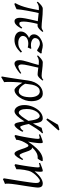

<svg xmlns="http://www.w3.org/2000/svg" viewBox="1088 -1866 1022 3239"><g transform="rotate(90 1599.5 -247.0)"><path d="M335.9 20Q327.1 20 317.4 15.6Q307.6 11.2 299.6 0.7Q291.5 -9.8 286.1 -28.1Q280.8 -46.4 280.8 -74.2Q280.8 -88.4 283 -108.9Q285.2 -129.4 291.3 -163.3Q297.4 -197.3 308.6 -247.8Q319.8 -298.3 337.9 -372.6Q303.7 -376 270.8 -380.1Q237.8 -384.3 200.2 -387.7Q189.9 -342.8 179.7 -292Q169.4 -241.2 160.4 -191.4Q151.4 -141.6 144.8 -95.9Q138.2 -50.3 136.2 -16.1Q129.4 -11.7 118.2 -6.3Q106.9 -1 94.2 4.6Q81.5 10.3 68.1 15.1Q54.7 20 43.9 22.9Q43 21 40.3 16.8Q37.6 12.7 35.6 9.5Q33.7 6.3 33.2 5.9Q45.9 -16.6 56.6 -39.3Q67.4 -62 77.1 -87.6Q86.9 -113.3 95.9 -142.8Q105 -172.4 114 -208.7Q123 -245.1 132.3 -290Q141.6 -335 151.9 -390.6Q143.6 -391.1 134.8 -391.1H117.2Q102.5 -391.1 90.6 -389.2Q78.6 -387.2 67.1 -383.1Q55.7 -378.9 43.9 -372.1Q32.2 -365.2 18.1 -356L9.8 -373Q25.4 -389.6 40.5 -405Q55.7 -420.4 70.3 -431.9Q85 -443.4 99.6 -450.2Q114.3 -457 128.9 -457Q181.6 -457 224.6 -453.9Q267.6 -450.7 304.4 -447Q341.3 -443.4 373.5 -440.2Q405.8 -437 437 -437Q456.5 -437 474.4 -445.6Q492.2 -454.1 507.8 -466.3L519 -452.1Q506.8 -436.5 493.7 -421.6Q480.5 -406.7 467 -395Q453.6 -383.3 439.9 -376.2Q426.3 -369.1 413.1 -369.1H397.9Q390.6 -369.1 383.8 -369.6Q375.5 -339.4 368.4 -306.4Q361.3 -273.4 356 -241.9Q350.6 -210.4 347.4 -182.9Q344.2 -155.3 344.2 -136.2Q344.2 -110.4 346.9 -95.7Q349.6 -81.1 354.2 -73.5Q358.9 -65.9 365 -64Q371.1 -62 377.9 -62Q383.8 -62 389.9 -62.7Q396 -63.5 404.1 -67.9Q412.1 -72.3 422.6 -82.3Q433.1 -92.3 446.8 -110.8L462.9 -95.2Q442.4 -59.6 425 -37.1Q407.7 -14.6 392.3 -2Q377 10.7 363.3 15.4Q349.6 20 335.9 20Z M884.8 -425.8Q862.8 -393.6 850.1 -377.2Q837.4 -360.8 830.6 -360.8Q825.7 -360.8 814.2 -368.2Q802.7 -375.5 787.1 -384.5Q771.5 -393.6 752.9 -400.9Q734.4 -408.2 715.8 -408.2Q693.4 -408.2 676 -401.6Q658.7 -395 646.7 -383.5Q634.8 -372.1 628.7 -356.7Q622.6 -341.3 622.6 -323.2Q622.6 -312.5 630.1 -301Q637.7 -289.6 652.6 -279.8Q667.5 -270 689.7 -263.7Q711.9 -257.3 740.7 -257.3Q756.3 -257.3 770.8 -259.3Q785.2 -261.2 797.4 -264.2L804.2 -253.9L781.7 -203.1Q766.6 -208 749.5 -210.4Q732.4 -212.9 716.8 -212.9Q689 -212.9 665.3 -206.5Q641.6 -200.2 624 -188.2Q606.4 -176.3 596.4 -158.7Q586.4 -141.1 586.4 -119.1Q586.4 -105 594.5 -91.3Q602.5 -77.6 617.2 -67.1Q631.8 -56.6 652.3 -50.3Q672.9 -43.9 697.8 -43.9Q719.7 -43.9 736.8 -45.7Q753.9 -47.4 771 -54Q788.1 -60.5 807.4 -73Q826.7 -85.4 852.5 -106.9L867.7 -85.9Q839.8 -58.1 814.5 -38.1Q789.1 -18.1 763.4 -5.1Q737.8 7.8 710.9 13.9Q684.1 20 653.8 20Q621.1 20 594.7 11.7Q568.4 3.4 550 -11Q531.7 -25.4 521.7 -44.9Q511.7 -64.5 511.7 -86.9Q511.7 -110.4 520.5 -131.6Q529.3 -152.8 544.2 -170.4Q559.1 -188 579.1 -201.9Q599.1 -215.8 621.6 -225.1Q592.3 -237.3 575.9 -257.1Q559.6 -276.9 559.6 -307.1Q559.6 -329.6 568.6 -349.4Q577.6 -369.1 592.5 -385.7Q607.4 -402.3 626.7 -415.8Q646 -429.2 666.3 -438.2Q686.5 -447.3 706.1 -452.1Q725.6 -457 741.7 -457Q764.6 -457 782.2 -453.6Q799.8 -450.2 814.9 -446.3Q830.1 -442.4 843.8 -439.7Q857.4 -437 872.6 -439Q877 -436.5 879.4 -433.6Q881.8 -430.7 884.8 -425.8Z M1223.1 -77.1Q1200.7 -56.6 1176.8 -39.1Q1152.8 -21.5 1130.4 -8.3Q1107.9 4.9 1087.9 12.5Q1067.9 20 1053.2 20Q1029.3 20 1012.2 -1.2Q995.1 -22.5 995.1 -62Q995.1 -92.3 1003.4 -128.7Q1011.7 -165 1024.2 -206.5Q1036.6 -248 1050.8 -293.5Q1064.9 -338.9 1076.7 -387.2Q1060.1 -389.2 1046.1 -390.1Q1032.2 -391.1 1022 -391.1Q1008.3 -391.1 997.1 -389.6Q985.8 -388.2 974.6 -384.5Q963.4 -380.9 951.2 -374.8Q939 -368.7 923.8 -359.4L916.5 -376Q929.2 -389.6 943.6 -404.1Q958 -418.5 973.1 -430.2Q988.3 -441.9 1003.7 -449.5Q1019 -457 1033.7 -457Q1062.5 -457 1094 -454.1Q1125.5 -451.2 1155.3 -447.5Q1185.1 -443.8 1211.7 -440.9Q1238.3 -438 1257.3 -438Q1271 -438 1281.7 -440.4Q1292.5 -442.9 1300.8 -447Q1309.1 -451.2 1315.9 -456.3Q1322.8 -461.4 1329.1 -467.3L1339.4 -453.1Q1327.1 -437.5 1314.9 -422.6Q1302.7 -407.7 1290.3 -396Q1277.8 -384.3 1264.9 -377.2Q1252 -370.1 1238.3 -370.1Q1228.5 -370.1 1215.3 -371.1Q1202.1 -372.1 1187 -373.8Q1171.9 -375.5 1155 -377.4Q1138.2 -379.4 1121.6 -381.8Q1111.8 -335 1102.1 -293.5Q1092.3 -252 1084.7 -216.8Q1077.1 -181.6 1072.3 -153.1Q1067.4 -124.5 1067.4 -103Q1067.4 -72.8 1078.1 -58.3Q1088.9 -43.9 1102.5 -43.9Q1111.3 -43.9 1123.3 -47.6Q1135.3 -51.3 1149.9 -57.9Q1164.6 -64.5 1180.9 -73.7Q1197.3 -83 1214.4 -94.2Z M1401.4 -224.1Q1399.9 -211.9 1397.7 -194.3Q1395.5 -176.8 1393.1 -159.7Q1415 -120.1 1435.1 -98.4Q1455.1 -76.7 1472.7 -66.2Q1490.2 -55.7 1504.9 -53.7Q1519.5 -51.8 1529.8 -51.8Q1538.6 -51.8 1551.3 -57.9Q1564 -64 1576.9 -78.6Q1589.8 -93.3 1600.6 -118.2Q1611.3 -143.1 1616.2 -180.7Q1623 -230 1619.6 -271.5Q1616.2 -313 1603.8 -343Q1591.3 -373 1570.8 -389.9Q1550.3 -406.7 1523.4 -406.7Q1509.3 -406.7 1491 -401.4Q1472.7 -396 1454.8 -377.2Q1437 -358.4 1422.4 -322.3Q1407.7 -286.1 1401.4 -224.1ZM1684.6 -217.8Q1681.2 -191.4 1672.4 -163.6Q1663.6 -135.7 1650.4 -109.4Q1637.2 -83 1620.1 -59.6Q1603 -36.1 1583.5 -18.3Q1564 -0.5 1542.5 9.8Q1521 20 1499 20Q1489.7 20 1477.5 12.9Q1465.3 5.9 1450 -9.8Q1434.6 -25.4 1416 -50.8Q1397.5 -76.2 1376 -112.8Q1375 -106.4 1374.3 -98.6Q1373.5 -90.8 1372.6 -82Q1369.6 -57.6 1367.7 -29.5Q1365.7 -1.5 1364.5 27.1Q1363.3 55.7 1362.8 82.8Q1362.3 109.9 1362.5 132.3Q1362.8 154.8 1364 171.1Q1365.2 187.5 1367.2 193.8Q1357.9 199.2 1346.9 205.6Q1335.9 211.9 1324.5 218.5Q1313 225.1 1302.2 231.7Q1291.5 238.3 1282.2 244.1Q1277.8 241.7 1276.1 239.3Q1274.4 236.8 1270.5 232.4Q1273.4 216.3 1279.1 183.8Q1284.7 151.4 1291.3 109.9Q1297.9 68.4 1304.9 22Q1312 -24.4 1318.4 -68.1Q1324.7 -111.8 1330.1 -148.9Q1335.4 -186 1338.4 -209Q1347.2 -272.5 1369.1 -319.1Q1391.1 -365.7 1420.7 -396.5Q1450.2 -427.2 1485.4 -442.1Q1520.5 -457 1556.2 -457Q1597.7 -457 1624.8 -435.8Q1651.9 -414.6 1666.7 -380.4Q1681.6 -346.2 1685.5 -303.7Q1687.5 -284.7 1687.5 -265.6Q1687.5 -241.7 1684.6 -217.8Z M1883.8 -51.8Q1894.5 -51.8 1909.9 -64.9Q1925.3 -78.1 1943.1 -100.6Q1960.9 -123 1980.5 -152.6Q2000 -182.1 2019.5 -214.8Q2014.6 -250.5 2008.5 -284.9Q2002.4 -319.3 1992.9 -346.2Q1983.4 -373 1969.5 -389.4Q1955.6 -405.8 1935.5 -405.8Q1921.4 -405.8 1901.4 -391.8Q1881.3 -377.9 1863 -350.3Q1844.7 -322.8 1832 -281.5Q1819.3 -240.2 1819.3 -185.1Q1819.3 -121.6 1836.9 -86.7Q1854.5 -51.8 1883.8 -51.8ZM2229.5 -446.8Q2209.5 -429.2 2189.9 -404.1Q2170.4 -378.9 2150.6 -349.6Q2130.9 -320.3 2111.3 -287.6Q2091.8 -254.9 2072.3 -221.7Q2076.7 -196.8 2082.5 -170.9Q2088.4 -145 2095 -124Q2101.6 -103 2108.4 -89.6Q2115.2 -76.2 2120.6 -76.2Q2128.4 -76.2 2137.9 -80.8Q2147.5 -85.4 2156.7 -93.3Q2166 -101.1 2174.1 -110.6Q2182.1 -120.1 2187.5 -129.9Q2193.8 -126 2196.8 -122.6Q2199.7 -119.1 2203.6 -115.2Q2198.2 -102.5 2190.2 -87.6Q2182.1 -72.8 2172.4 -57.9Q2162.6 -43 2151.6 -28.8Q2140.6 -14.6 2129.6 -3.9Q2118.7 6.8 2107.7 13.4Q2096.7 20 2087.4 20Q2075.2 20 2066.4 9.5Q2057.6 -1 2051 -22.2Q2044.4 -43.5 2039.1 -75.2Q2033.7 -106.9 2027.8 -148.9Q2006.3 -114.3 1984.9 -83.5Q1963.4 -52.7 1941.9 -29.8Q1920.4 -6.8 1899.2 6.6Q1877.9 20 1856.4 20Q1840.3 20 1822 10.7Q1803.7 1.5 1788.3 -18.8Q1772.9 -39.1 1762.7 -71Q1752.4 -103 1752.4 -148.9Q1752.4 -184.1 1760.3 -220.5Q1768.1 -256.8 1782.7 -291Q1797.4 -325.2 1817.6 -355.5Q1837.9 -385.7 1862.8 -408.2Q1887.7 -430.7 1916.5 -443.8Q1945.3 -457 1976.6 -457Q2000.5 -457 2015.6 -444.8Q2030.8 -432.6 2040 -410.9Q2049.3 -389.2 2054.4 -358.6Q2059.6 -328.1 2063.5 -291.5Q2076.2 -314.5 2087.4 -336.2Q2098.6 -357.9 2108.2 -377Q2117.7 -396 2125 -411.6Q2132.3 -427.2 2136.7 -438Q2157.7 -442.4 2178.7 -448.2Q2199.7 -454.1 2222.7 -460.9Q2225.6 -455.6 2226.8 -452.9Q2228 -450.2 2229.5 -446.8ZM2001.5 -518.1Q1994.1 -520.5 1990 -523.4Q1985.8 -526.4 1978.5 -534.2L2084.5 -713.9Q2092.3 -716.8 2103 -720.2Q2113.8 -723.6 2125.2 -726.8Q2136.7 -730 2148.2 -732.7Q2159.7 -735.4 2168.5 -737.8L2180.7 -721.2Z M2679.7 -112.3Q2669.4 -91.8 2656.7 -68.4Q2644 -44.9 2630.1 -25.4Q2616.2 -5.9 2601.6 7.1Q2586.9 20 2572.8 20Q2555.7 20 2542.5 2.7Q2529.3 -14.6 2518.1 -41Q2506.8 -67.4 2497.3 -97.7Q2487.8 -127.9 2478 -154.3Q2468.3 -180.7 2458.3 -198Q2448.2 -215.3 2436 -215.3Q2430.7 -215.3 2424.1 -210.2Q2417.5 -205.1 2410.6 -196.3Q2397 -174.8 2384 -152.1Q2371.1 -129.4 2361.3 -105.7Q2351.6 -82 2345.5 -57.9Q2339.4 -33.7 2339.4 -9.8Q2332.5 -6.8 2323.7 -2.9Q2314.9 1 2305.9 4.9Q2296.9 8.8 2288.1 12.9Q2279.3 17.1 2273.4 20L2257.8 4.9Q2266.1 -25.9 2273.9 -62.5Q2281.7 -99.1 2289.1 -137.2Q2296.4 -175.3 2302.5 -212.4Q2308.6 -249.5 2313.2 -281.2Q2317.9 -313 2320.3 -336.7Q2322.8 -360.4 2322.8 -372.1Q2322.8 -383.3 2321.5 -389.9Q2320.3 -396.5 2318.1 -399.7Q2315.9 -402.8 2312.5 -403.8Q2309.1 -404.8 2304.7 -404.8Q2300.3 -404.8 2291.7 -402.8Q2283.2 -400.9 2274.4 -398.4Q2265.6 -396 2252.4 -392.1L2245.6 -411.1Q2266.1 -419.9 2286.9 -428.2Q2307.6 -436.5 2325.7 -442.9Q2343.8 -449.2 2357.2 -453.1Q2370.6 -457 2376.5 -457Q2383.3 -457 2387.2 -454.8Q2391.1 -452.6 2392.8 -446.8Q2394.5 -440.9 2395 -430.2Q2395.5 -419.4 2395.5 -401.9Q2395.5 -396 2394.3 -382.1Q2393.1 -368.2 2391.1 -350.1Q2389.2 -332 2386.5 -311.3Q2383.8 -290.5 2380.6 -271Q2377.4 -251.5 2374 -234.9Q2370.6 -218.3 2367.7 -208Q2402.3 -258.3 2431.9 -294.9Q2461.4 -331.5 2485.8 -356.9Q2510.3 -382.3 2530.5 -398.2Q2550.8 -414.1 2566.9 -423.8Q2583 -433.6 2595.2 -438.5Q2607.4 -443.4 2616.7 -446.8Q2639.2 -455.1 2656.7 -456.1Q2674.3 -457 2692.4 -457Q2695.8 -452.6 2697 -449.2Q2698.2 -445.8 2699.7 -442.9Q2693.8 -430.7 2686.5 -417.5Q2679.2 -404.3 2672.6 -393.8Q2666 -383.3 2660.2 -376.5Q2654.3 -369.6 2651.4 -370.1Q2642.6 -370.6 2635.5 -371.1Q2628.4 -371.6 2621.1 -370.8Q2613.8 -370.1 2605.7 -368.4Q2597.7 -366.7 2587.4 -363.8Q2577.6 -361.3 2564.2 -354.7Q2550.8 -348.1 2534.7 -337.2Q2518.6 -326.2 2500.7 -310.3Q2482.9 -294.4 2465.3 -273.4Q2469.2 -274.9 2471.9 -275.4Q2474.6 -275.9 2477.1 -275.9Q2491.7 -275.9 2503.4 -260.3Q2515.1 -244.6 2524.9 -221.4Q2534.7 -198.2 2543.2 -170.9Q2551.8 -143.6 2560.5 -120.4Q2569.3 -97.2 2578.9 -81.5Q2588.4 -65.9 2600.6 -65.9Q2608.4 -65.9 2616.9 -71.8Q2625.5 -77.6 2633.5 -86.4Q2641.6 -95.2 2649.4 -105.7Q2657.2 -116.2 2663.6 -126Q2669.4 -122.1 2672.4 -120.1Q2675.3 -118.2 2679.7 -112.3Z M3144.5 -372.1Q3144.5 -362.3 3142.3 -341.6Q3140.1 -320.8 3136.2 -292.5Q3132.3 -264.2 3127.2 -230Q3122.1 -195.8 3116.5 -159.9Q3110.8 -124 3105.2 -87.9Q3099.6 -51.8 3094.2 -19Q3086.4 31.7 3082.8 66.7Q3079.1 101.6 3078.4 124.8Q3077.6 147.9 3079.1 160.9Q3080.6 173.8 3083.5 180.7Q3076.2 183.1 3065.7 187.3Q3055.2 191.4 3043.7 196.5Q3032.2 201.7 3021.7 206.5Q3011.2 211.4 3004.4 214.8L2988.3 200.7Q2990.2 186.5 2994.6 159.2Q2999 131.8 3004.9 95.7Q3010.7 59.6 3017.8 17.3Q3024.9 -24.9 3031.7 -68.6Q3038.6 -112.3 3044.9 -154.8Q3051.3 -197.3 3056.4 -233.9Q3061.5 -270.5 3064.5 -298.6Q3067.4 -326.7 3067.4 -341.8Q3067.4 -378.9 3057.6 -393.6Q3047.9 -408.2 3027.3 -408.2Q3020.5 -408.2 3004.2 -398.4Q2987.8 -388.7 2967.3 -370.6Q2946.8 -352.5 2924.8 -327.4Q2902.8 -302.2 2884.3 -271Q2871.1 -249 2861.8 -217.3Q2852.5 -185.5 2846.7 -147Q2839.8 -103.5 2837.2 -72.3Q2834.5 -41 2835.4 -12.2Q2829.1 -8.8 2819.6 -4.6Q2810.1 -0.5 2800 3.9Q2790 8.3 2780.8 12.5Q2771.5 16.6 2765.6 20L2749.5 4.9Q2756.3 -27.3 2762.9 -64.9Q2769.5 -102.5 2775.6 -140.4Q2781.7 -178.2 2787.1 -215.1Q2792.5 -252 2796.4 -283Q2800.3 -314 2802.5 -337.2Q2804.7 -360.4 2804.7 -372.1Q2804.7 -383.3 2803.5 -389.9Q2802.2 -396.5 2800 -399.7Q2797.9 -402.8 2794.4 -403.8Q2791 -404.8 2786.6 -404.8Q2782.2 -404.8 2773.7 -402.8Q2765.1 -400.9 2756.3 -398.4Q2747.6 -396 2734.4 -392.1L2727.5 -411.1Q2748 -419.9 2768.8 -428.2Q2789.6 -436.5 2807.6 -442.9Q2825.7 -449.2 2839.1 -453.1Q2852.5 -457 2858.4 -457Q2865.2 -457 2869.1 -454.8Q2873 -452.6 2874.8 -446.8Q2876.5 -440.9 2877 -430.2Q2877.4 -419.4 2877.4 -401.9Q2877.4 -396.5 2876.7 -385.3Q2876 -374 2874.8 -361.3Q2873.5 -348.6 2872.3 -336.7Q2871.1 -324.7 2870.6 -318.8Q2897.5 -352.5 2924.8 -378.4Q2952.1 -404.3 2978.5 -421.9Q3004.9 -439.5 3029.5 -448.2Q3054.2 -457 3075.7 -457Q3091.3 -457 3104 -452.6Q3116.7 -448.2 3125.7 -438.2Q3134.8 -428.2 3139.6 -411.9Q3144.5 -395.5 3144.5 -372.1Z"/></g></svg>

Font: Akkhara
Style: Italic
Weight: 400
Italic angle: -7°
Designer: J. Victor Gaultney
Version: Version 1.00 June 13, 2006, initial release